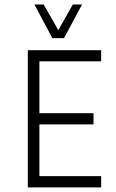

<svg xmlns="http://www.w3.org/2000/svg" viewBox="-20 -813 505 833"><path d="M257.8 -647.5 335.9 -793.5H295.9L232.9 -682.1L169.4 -793.5H129.4L207 -647.5ZM418.9 -546.9V-595.2H100.6V0H418.9V-48.8H150.9V-273.4H385.7V-321.8H150.9V-546.9Z"/></svg>

Font: Now Light
Style: Regular
Weight: 300
Designer: Alfredo Marco Pradil
Foundry: Alfredo Marco Pradil
Version: Version 1.200;hotconv 1.0.109;makeotfexe 2.5.65596